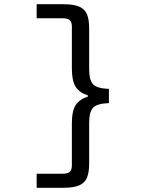

<svg xmlns="http://www.w3.org/2000/svg" viewBox="-20 -728 672 910"><path d="M153.7 162V95.5H274.4Q300.9 95.5 310.8 86.5Q320.6 77.5 320.6 54.4V-141.5Q320.6 -202.6 338.8 -230.2Q357 -257.7 396.3 -270V-276Q357 -288.3 338.8 -316.2Q320.6 -344.1 320.6 -404.5V-600.4Q320.6 -623.5 310.8 -632.5Q300.9 -641.5 274.4 -641.5H153.7V-708H279.5Q330.2 -708 356.5 -696.1Q382.9 -684.2 392.7 -659.1Q402.6 -633.9 402.6 -593.9V-401Q402.6 -348.7 421 -328.7Q439.3 -308.7 496.2 -306.7V-239.3Q439.3 -237.3 421 -217.3Q402.6 -197.3 402.6 -145V47.9Q402.6 87.6 392.7 112.9Q382.9 138.2 356.5 150.1Q330.2 162 279.5 162Z"/></svg>

Font: Atkinson Hyperlegible Mono ExtraLight
Style: Regular
Weight: 200
Monospace: yes
Designer: Elliott Scott, Megan Eiswerth, Linus Boman, Theodore Petrosky, Letters from Sweden
Foundry: Applied Design Works, Letters from Sweden
Version: Version 2.001